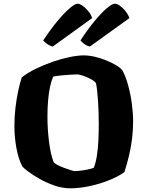

<svg xmlns="http://www.w3.org/2000/svg" viewBox="-20 -1020 799 1040"><path d="M361 0Q318 0 275 -15Q232 -30 195.5 -50.5Q159 -71 134 -90Q109 -109 102 -117Q80 -157 69 -217.5Q58 -278 58 -337Q58 -386 63.5 -434Q69 -482 78 -525Q87 -568 98 -601Q130 -626 174 -647.5Q218 -669 266 -685.5Q314 -702 358 -711Q402 -720 433 -720Q462 -720 494 -712.5Q526 -705 556.5 -692.5Q587 -680 610 -666Q633 -652 643 -639Q661 -606 674 -558.5Q687 -511 694 -459.5Q701 -408 701 -362Q701 -316 695.5 -270.5Q690 -225 679.5 -180Q669 -135 654 -88Q623 -65 572.5 -44.5Q522 -24 466 -12Q410 0 361 0ZM385 -93Q392 -93 411.5 -95Q431 -97 453 -101.5Q475 -106 488 -111Q499 -139 505 -177.5Q511 -216 513 -260Q515 -304 515 -346Q515 -412 511 -473Q507 -534 500 -570Q492 -580 477.5 -588.5Q463 -597 447 -603.5Q431 -610 417.5 -613.5Q404 -617 397 -617Q386 -617 362 -615.5Q338 -614 312 -611.5Q286 -609 268 -605Q258 -582 251 -549.5Q244 -517 240.5 -476Q237 -435 237 -388Q237 -321 245.5 -253Q254 -185 270 -143Q275 -135 291.5 -126.5Q308 -118 328 -110.5Q348 -103 364.5 -98Q381 -93 385 -93ZM467 -768Q449 -772 435 -783Q421 -794 416 -801Q454 -860 491 -904.5Q528 -949 557.5 -974.5Q587 -1000 602 -1000Q614 -1000 629.5 -989Q645 -978 659.5 -960Q674 -942 681 -922ZM266 -768Q249 -772 234.5 -782.5Q220 -793 214 -801Q253 -860 290 -904.5Q327 -949 356.5 -974.5Q386 -1000 400 -1000Q411 -1000 427 -989Q443 -978 458 -960Q473 -942 479 -922Z"/></svg>

Font: Texturina 12pt Black
Style: Regular
Weight: 900
Designer: Guillermo Torres Carreño
Foundry: Omnibus-Type
Version: Version 1.002